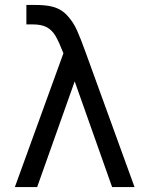

<svg xmlns="http://www.w3.org/2000/svg" viewBox="-20 -755 583 775"><path d="M236 -540Q218 -586 204.5 -609.2Q191 -632.5 169.8 -644.5Q148.5 -656.5 112 -656.5H86.5V-735H121Q162 -735 187.5 -729Q225 -720.5 250 -694Q275 -667.5 290.2 -633.8Q305.5 -600 327 -540L523 0H432.5L281.5 -426.5L130 0H40Z"/></svg>

Font: CCSD_manrope Medium
Style: Regular
Weight: 500
Designer: Mikhail Sharanda
Foundry: Mikhail Sharanda
Version: Version 4.503